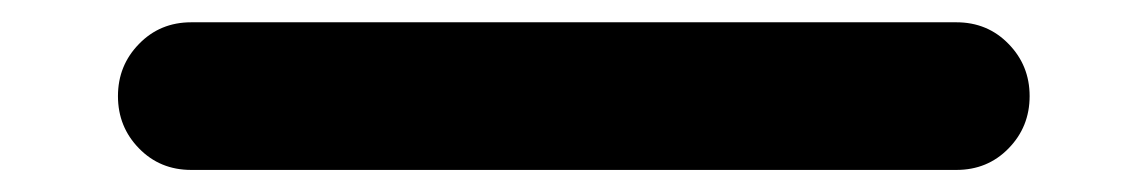

<svg xmlns="http://www.w3.org/2000/svg" viewBox="-20 -447 1040 174"><path d="M153.3 -293Q125 -293 106 -312.5Q86.9 -332 86.9 -359.9Q86.9 -387.7 106 -407.2Q125 -426.8 153.3 -426.8H846.7Q875 -426.8 894 -407.2Q913.1 -387.7 913.1 -359.9Q913.1 -332 894 -312.5Q875 -293 846.7 -293Z"/></svg>

Font: Rounded-X Mgen+ 1m bold
Style: Bold
Weight: 700
Designer: [Source Han Sans]
Ryoko NISHIZUKA  (kana & ideographs); Paul D. Hunt (Latin, Greek & Cyrillic); Wenlong ZHANG  (bopomofo
Version: Version 1.059.20150602